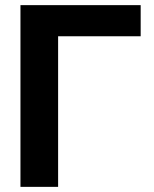

<svg xmlns="http://www.w3.org/2000/svg" viewBox="-20 -727 599 747"><path d="M527.3 -585.9H206.1V0H59.6V-707H527.3Z"/></svg>

Font: Pretendard
Style: Bold
Weight: 700
Designer: Base glyphs from Inter by Rasmus Andersson; Hangeul glyphs from Noto Sans CJK(Source Han Sans) by Jang Soo-young and Kan
Foundry: Kil Hyung-jin
Version: Version 1.309